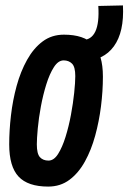

<svg xmlns="http://www.w3.org/2000/svg" viewBox="-20 -679 475 709"><path d="M158 10Q83 10 48.5 -27Q14 -64 14 -146Q14 -197 20.5 -253Q27 -309 41.5 -362Q56 -415 80 -458Q104 -501 137.5 -526Q171 -551 216 -551Q290 -551 325 -514.5Q360 -478 360 -396Q360 -343 353 -287Q346 -231 331.5 -178Q317 -125 293.5 -82.5Q270 -40 236.5 -15Q203 10 158 10ZM159 -86Q179 -86 194.5 -110.5Q210 -135 222 -173.5Q234 -212 242 -255Q250 -298 254 -336.5Q258 -375 258 -398Q258 -432 246 -444Q234 -456 215 -456Q195 -456 179 -431Q163 -406 151 -367.5Q139 -329 131 -286Q123 -243 119.5 -205Q116 -167 116 -146Q116 -111 127.5 -98.5Q139 -86 159 -86ZM273 -455 270 -531H283Q351 -531 343 -657L434 -659Q439 -561 400.5 -508Q362 -455 289 -455Z"/></svg>

Font: Georama Condensed SemiBold
Style: Italic
Weight: 600
Width: 3
Italic angle: -9°
Designer: Jean-Baptiste Levee
Foundry: Production Type
Version: Version 1.000